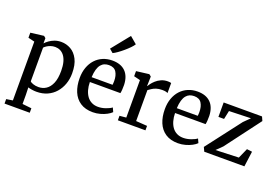

<svg xmlns="http://www.w3.org/2000/svg" viewBox="-137 -1326 2936 2015"><g transform="rotate(20 1331.0 -318.5)"><path d="M23.5 242V192L94.5 181V-476L23 -493V-549.5L168.5 -567.5H170.5L191.5 -550V-491.5Q207.5 -509.5 232.5 -527.5Q257.5 -545.5 290.5 -557.8Q323.5 -570 363.5 -570Q420.5 -570 470.2 -542Q520 -514 551 -454Q582 -394 582 -297.5Q582 -234 562.2 -178.2Q542.5 -122.5 505.2 -79.8Q468 -37 414.8 -13Q361.5 11 294 11Q270.5 11 243.8 7Q217 3 200 -3L202.5 80.5V181L305 192V242ZM297.5 -42.5Q344 -42.5 382 -67.2Q420 -92 442.5 -144.8Q465 -197.5 465 -282.5Q465 -339.5 454 -380.5Q443 -421.5 423 -447.8Q403 -474 377 -486.2Q351 -498.5 321.5 -498.5Q294.5 -498.5 271.2 -490.5Q248 -482.5 230.2 -470.8Q212.5 -459 202.5 -448V-72Q210 -61.5 236.5 -52Q263 -42.5 297.5 -42.5Z M923 11Q838.5 11 782.8 -26Q727 -63 699.8 -128.5Q672.5 -194 672.5 -279.5Q672.5 -345.5 691.8 -399Q711 -452.5 746 -490.8Q781 -529 829.2 -549.5Q877.5 -570 934.5 -570Q1029 -570 1080.8 -518.5Q1132.5 -467 1135.5 -370.5Q1135.5 -340 1134 -317.2Q1132.5 -294.5 1128.5 -277H787.5Q788 -229.5 799.2 -189.8Q810.5 -150 831.5 -121.2Q852.5 -92.5 883.8 -76.8Q915 -61 955.5 -61Q997.5 -61 1040.2 -76Q1083 -91 1105.5 -108.5L1126 -63.5Q1108 -45 1076.2 -28Q1044.5 -11 1004.5 0Q964.5 11 923 11ZM787.5 -331H1021.5Q1022.5 -339.5 1023.2 -352Q1024 -364.5 1024 -374Q1024 -434.5 999.5 -473.5Q975 -512.5 916.5 -512.5Q890 -512.5 867.8 -503.5Q845.5 -494.5 828.2 -473.8Q811 -453 800.5 -418Q790 -383 787.5 -331ZM907 -644 866.5 -678.5 1028 -879 1105.5 -813.5Q1095 -795.5 1070.5 -770.2Q1046 -745 1015.5 -719Q985 -693 956.2 -672.8Q927.5 -652.5 908 -644Z M1201 0V-50L1274.5 -57V-475.5L1203.5 -493V-550L1344 -567.5H1346.5L1368.5 -550V-531L1366 -443H1368.5Q1373 -451.5 1387.2 -471Q1401.5 -490.5 1425 -512Q1448.5 -533.5 1481.5 -548.5Q1514.5 -563.5 1556 -563.5Q1570.5 -563.5 1579 -562Q1587.5 -560.5 1593 -558.5V-446.5Q1587 -451 1571.2 -454.8Q1555.5 -458.5 1531 -458.5Q1491.5 -458.5 1463.5 -448.8Q1435.5 -439 1416.5 -426Q1397.5 -413 1384 -403.5V-58L1509 -49.5V0Z M1874.5 11Q1790 11 1734.2 -26Q1678.5 -63 1651.2 -128.5Q1624 -194 1624 -279.5Q1624 -345.5 1643.2 -399Q1662.5 -452.5 1697.5 -490.8Q1732.5 -529 1780.8 -549.5Q1829 -570 1886 -570Q1980.5 -570 2032.2 -518.5Q2084 -467 2087 -370.5Q2087 -340 2085.5 -317.2Q2084 -294.5 2080 -277H1739Q1739.5 -229.5 1750.8 -189.8Q1762 -150 1783 -121.2Q1804 -92.5 1835.2 -76.8Q1866.5 -61 1907 -61Q1949 -61 1991.8 -76Q2034.5 -91 2057 -108.5L2077.5 -63.5Q2059.5 -45 2027.8 -28Q1996 -11 1956 0Q1916 11 1874.5 11ZM1739 -331H1973Q1974 -339.5 1974.8 -352Q1975.5 -364.5 1975.5 -374Q1975.5 -434.5 1951 -473.5Q1926.5 -512.5 1868 -512.5Q1841.5 -512.5 1819.2 -503.5Q1797 -494.5 1779.8 -473.8Q1762.5 -453 1752 -418Q1741.5 -383 1739 -331Z M2506.5 -497.5 2263.5 -490 2243.5 -394.5H2180.5V-555.5H2609L2629 -511L2335.5 -121L2270 -57L2528 -66.5L2578 -178.5L2637 -171.5L2614 0H2166L2144.5 -46L2439.5 -431Z"/></g></svg>

Font: Merriweather Medium
Style: Regular
Weight: 500
Version: Version 2.100